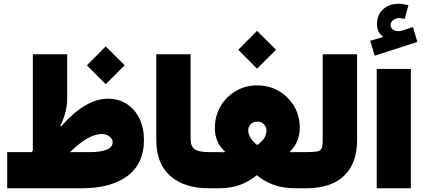

<svg xmlns="http://www.w3.org/2000/svg" viewBox="-20 -1007 2270 1027"><path d="M149.4 -193.4Q150.9 -195.8 152.3 -197.8Q153.8 -199.7 155.8 -202.1V-716.8H339.4V-480Q339.4 -407.7 302.7 -335L307.1 -331.1Q437.5 -479 556.6 -479Q614.7 -479 658.2 -450.9Q701.7 -422.9 725.8 -372.8Q750 -322.8 750 -256.8Q750 -131.8 661.9 -65.9Q573.7 0 418 0H18.6V-193.4ZM354.5 -193.4H464.4Q516.1 -193.4 549.3 -206.1Q582.5 -218.8 582.5 -246.1Q582.5 -264.2 565.4 -277.1Q548.3 -290 524.9 -290Q491.2 -290 450.9 -268.6Q410.6 -247.1 354.5 -193.4ZM444.8 -657.7 545.4 -758.8 647 -657.7 545.4 -556.6Z M815.9 -716.8H999.5V-264.6Q999.5 -223.6 1021.7 -208.5Q1043.9 -193.4 1095.7 -193.4H1096.2V0H1095.7Q966.3 0 891.1 -65.7Q815.9 -131.3 815.9 -260.3Z M1254.4 -740.7 1355 -841.8 1456.5 -740.7 1355 -639.6ZM1129.4 -320.8Q1129.4 -387.7 1160.2 -439.5Q1190.9 -491.2 1242.4 -520.8Q1293.9 -550.3 1356.4 -550.3Q1418.5 -550.3 1470 -520.8Q1521.5 -491.2 1552.5 -439.9Q1583.5 -388.7 1583.5 -323.2Q1583.5 -286.6 1570.1 -253.7Q1556.6 -220.7 1530.3 -196.3L1533.7 -192.4Q1543.9 -193.4 1553.5 -193.4Q1563 -193.4 1574.2 -193.4H1617.7V0H1564.5Q1492.2 0 1442.1 -19Q1392.1 -38.1 1353 -69.8Q1315.4 -38.1 1266.6 -19Q1217.8 0 1148.9 0H1096.2Q1083 0 1076.9 -22.9Q1070.8 -45.9 1070.8 -97.2Q1070.8 -147.9 1076.9 -170.7Q1083 -193.4 1096.2 -193.4H1125.5Q1139.6 -193.4 1153.3 -193.4Q1167 -193.4 1180.7 -192.4L1183.1 -196.8Q1129.4 -244.6 1129.4 -320.8ZM1355.5 -231.4Q1378.9 -246.6 1392.1 -266.4Q1405.3 -286.1 1405.3 -310.1Q1405.3 -327.1 1391.8 -341.8Q1378.4 -356.4 1356.4 -356.4Q1334 -356.4 1320.8 -342.3Q1307.6 -328.1 1307.6 -310.1Q1307.6 -289.1 1321 -268.3Q1334.5 -247.6 1355.5 -231.4Z M1617.7 -193.4Q1657.2 -193.4 1676 -196.8Q1694.8 -200.2 1700.4 -213.6Q1706.1 -227.1 1706.1 -257.3V-716.8H1890.1V-257.3Q1890.1 -133.8 1820.6 -66.9Q1751 0 1617.7 0Q1606.4 0 1599.4 -19.3Q1592.3 -38.6 1592.3 -97.2Q1592.3 -155.8 1599.4 -174.6Q1606.4 -193.4 1617.7 -193.4Z M2177.7 -638.2V0H1995.1V-638.2ZM2164.6 -979.5 2145 -905.8Q2138.2 -907.7 2131.3 -908.9Q2124.5 -910.2 2117.7 -910.2Q2097.2 -910.2 2083.3 -899.7Q2069.3 -889.2 2069.3 -873Q2069.3 -859.4 2080.8 -849.9Q2092.3 -840.3 2108.9 -840.3Q2122.6 -840.3 2134.3 -844.2L2189 -862.3L2212.4 -782.7L1983.9 -709L1960.4 -789.1L2027.3 -808.6V-813.5Q1996.6 -832 1996.6 -880.4Q1996.6 -926.8 2028.6 -956.8Q2060.5 -986.8 2111.3 -986.8Q2122.6 -986.8 2135.7 -984.9Q2148.9 -982.9 2164.6 -979.5Z"/></svg>

Font: Estedad-FD Black
Style: Regular
Weight: 900
Designer: Amin Abedi
Version: Version 7.3